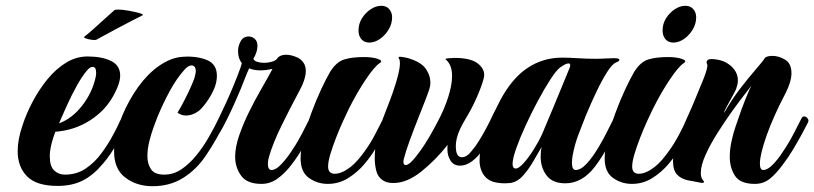

<svg xmlns="http://www.w3.org/2000/svg" viewBox="-20 -627 2812 663"><path d="M179 15Q106 15 73.5 -18Q41 -51 41 -105Q41 -146 58 -195Q71 -235 93 -276.5Q115 -318 144 -353.5Q173 -389 208 -410.5Q243 -432 282 -432Q332 -432 363.5 -416.5Q395 -401 395 -366Q395 -340 374 -301Q346 -247 292 -212Q238 -177 171 -172Q156 -131 153 -105Q152 -100 152 -95.5Q152 -91 152 -86Q152 -53 167 -38.5Q182 -24 204 -24Q245 -24 276 -45Q307 -66 330.5 -98Q354 -130 371 -162Q381 -180 388 -195.5Q395 -211 399 -218Q404 -226 410 -226Q416 -226 421 -219.5Q426 -213 422 -205Q409 -179 386 -136Q363 -93 334 -60Q302 -22 265.5 -3.5Q229 15 179 15ZM184 -201Q229 -218 263.5 -262Q298 -306 310 -359Q311 -364 311.5 -368Q312 -372 312 -376Q312 -396 300 -396Q290 -396 279 -382Q263 -363 245 -330.5Q227 -298 213 -267Q199 -236 192 -220ZM313 -490Q309 -488 297 -489.5Q285 -491 276 -494.5Q267 -498 272 -501Q284 -510 304 -528Q324 -546 344 -564Q364 -582 374 -591Q377 -594 388 -594Q402 -594 424.5 -590Q447 -586 462.5 -581.5Q478 -577 472 -574Q460 -568 436.5 -556Q413 -544 387 -530Q361 -516 340.5 -505Q320 -494 313 -490Z M507 16Q452 16 413 -13.5Q374 -43 374 -103Q374 -149 392.5 -202Q411 -255 441.5 -303.5Q472 -352 509 -384Q532 -404 559 -417Q586 -430 613 -431Q659 -434 694 -420Q729 -406 729 -365Q729 -355 726.5 -342.5Q724 -330 717 -315Q707 -293 691.5 -272Q676 -251 665 -243Q654 -235 643 -231.5Q632 -228 623 -228Q613 -228 605.5 -231Q598 -234 593 -238Q606 -259 619 -285Q632 -311 642 -333.5Q652 -356 654 -368Q655 -372 655.5 -375Q656 -378 656 -381Q656 -401 641 -401Q629 -401 615 -384Q590 -356 567 -314Q544 -272 524 -224Q519 -211 510.5 -188Q502 -165 495.5 -138.5Q489 -112 489 -88Q489 -61 501.5 -42.5Q514 -24 547 -24Q579 -24 606.5 -42.5Q634 -61 658 -90.5Q682 -120 701 -153.5Q720 -187 735 -217Q738 -224 745 -224Q751 -224 756 -218Q761 -212 757 -204Q743 -176 726.5 -147Q710 -118 691 -90Q659 -42 613 -13Q567 16 507 16Z M883 8Q833 8 812.5 -20.5Q792 -49 792 -86Q792 -119 806 -159.5Q820 -200 840.5 -241.5Q861 -283 883 -321Q905 -359 921 -389Q911 -387 900.5 -385.5Q890 -384 880 -384Q857 -384 840 -391Q839 -387 837 -383Q835 -379 834 -377Q812 -319 787 -264Q762 -209 742 -174Q729 -151 719 -151Q711 -151 711 -163Q711 -171 715 -178Q735 -216 761.5 -274Q788 -332 810 -392Q811 -394 812.5 -399.5Q814 -405 815 -409Q802 -425 802 -451Q802 -468 811 -484.5Q820 -501 839 -501Q850 -501 859.5 -493Q869 -485 869 -468Q869 -448 855 -424Q857 -417 868 -413.5Q879 -410 892 -410Q906 -410 919.5 -414Q933 -418 938 -426Q947 -438 968 -438Q986 -438 1008 -428Q1020 -422 1028 -410.5Q1036 -399 1036 -382Q1036 -352 1010 -306Q982 -254 952.5 -194Q923 -134 909 -86Q905 -73 905 -61Q905 -40 918 -40Q932 -40 949.5 -58Q967 -76 984 -101Q1006 -133 1024.5 -169Q1043 -205 1050 -219Q1053 -225 1059 -225Q1065 -225 1070.5 -218.5Q1076 -212 1072 -204Q1059 -177 1036 -134.5Q1013 -92 984 -55Q963 -28 938 -10Q913 8 883 8Z M1112 8Q1076 8 1047 -12.5Q1018 -33 1018 -80Q1018 -111 1028.5 -152Q1039 -193 1055 -236.5Q1071 -280 1088.5 -317.5Q1106 -355 1120 -379Q1142 -414 1169.5 -422Q1197 -430 1237 -430Q1266 -430 1285 -423.5Q1304 -417 1291 -409Q1272 -396 1242 -351Q1212 -306 1184 -250Q1176 -234 1164 -207.5Q1152 -181 1140.5 -151.5Q1129 -122 1121 -95.5Q1113 -69 1113 -52Q1113 -27 1136 -27Q1160 -27 1190 -50Q1204 -61 1216 -75Q1228 -89 1238 -103Q1258 -130 1274.5 -161.5Q1291 -193 1305 -221Q1308 -227 1313 -227Q1320 -227 1325 -220Q1330 -213 1326 -205Q1311 -175 1289 -134.5Q1267 -94 1238 -60Q1213 -31 1181.5 -11.5Q1150 8 1112 8ZM1255 -480Q1238 -480 1228 -491.5Q1218 -503 1218 -522Q1218 -545 1230 -564Q1242 -583 1260 -595Q1278 -607 1297 -607Q1314 -607 1324 -595.5Q1334 -584 1334 -567Q1334 -545 1322 -525Q1310 -505 1292 -492.5Q1274 -480 1255 -480Z M1338 5Q1314 5 1299.5 -6Q1285 -17 1280 -35Q1274 -56 1274 -82Q1274 -115 1282.5 -151.5Q1291 -188 1304 -222Q1308 -233 1317.5 -257Q1327 -281 1337 -309.5Q1347 -338 1354 -365Q1361 -392 1361 -409Q1361 -420 1358 -424Q1353 -432 1363 -431Q1371 -430 1379.5 -428.5Q1388 -427 1396 -424Q1436 -411 1451 -388.5Q1466 -366 1466 -344Q1466 -340 1466 -336.5Q1466 -333 1465 -329Q1463 -318 1451 -287Q1439 -256 1423.5 -217Q1408 -178 1394.5 -141Q1381 -104 1375 -80Q1374 -76 1373.5 -73.5Q1373 -71 1373 -69Q1373 -57 1381 -57Q1387 -57 1398 -66Q1413 -80 1436.5 -113.5Q1460 -147 1491 -206Q1514 -249 1527.5 -291Q1541 -333 1541 -365Q1541 -401 1522 -419Q1518 -423 1518 -423Q1518 -425 1530 -426Q1535 -426 1540.5 -426.5Q1546 -427 1550 -427Q1603 -427 1627.5 -409.5Q1652 -392 1652 -368Q1652 -363 1650 -355Q1643 -329 1626.5 -291Q1610 -253 1585 -212Q1568 -183 1561 -162Q1554 -141 1554 -122Q1554 -84 1575 -84Q1592 -84 1609 -106Q1621 -120 1633.5 -140Q1646 -160 1657 -180.5Q1668 -201 1675 -215Q1678 -222 1686 -222Q1692 -222 1697 -216.5Q1702 -211 1698 -203Q1689 -186 1676.5 -160.5Q1664 -135 1647.5 -110.5Q1631 -86 1611 -71Q1590 -55 1569 -55Q1547 -55 1536 -72Q1525 -89 1525 -111Q1525 -115 1525 -119Q1525 -123 1526 -127Q1483 -73 1434 -34Q1385 5 1338 5Z M1724 6Q1675 6 1655.5 -16.5Q1636 -39 1636 -73Q1636 -109 1649.5 -150.5Q1663 -192 1680.5 -227.5Q1698 -263 1708 -282Q1749 -358 1802.5 -393Q1856 -428 1921 -428Q1944 -428 1975 -426Q2006 -424 2038 -424Q2054 -424 2069 -425Q2084 -426 2098 -426H2102Q2119 -426 2119 -420Q2119 -416 2107 -411Q2094 -406 2076 -377.5Q2058 -349 2039 -309Q2020 -269 2003 -228Q1994 -205 1979 -166.5Q1964 -128 1957 -88Q1956 -81 1955.5 -75.5Q1955 -70 1955 -65Q1955 -40 1968 -40Q1984 -40 2001 -57Q2018 -74 2034 -98Q2048 -119 2062 -145Q2076 -171 2087 -193.5Q2098 -216 2103 -225Q2106 -231 2111 -231Q2117 -231 2122 -222.5Q2127 -214 2123 -206Q2104 -169 2082 -127Q2060 -85 2034 -51Q1990 6 1932 6Q1888 6 1867.5 -21Q1847 -48 1847 -86Q1847 -103 1850 -119Q1839 -101 1823 -72.5Q1807 -44 1786.5 -21Q1766 2 1741 5Q1737 5 1733 5.5Q1729 6 1724 6ZM1761 -45Q1771 -45 1787.5 -63Q1804 -81 1821.5 -108.5Q1839 -136 1852 -164Q1855 -172 1866.5 -198.5Q1878 -225 1892.5 -260.5Q1907 -296 1922 -332Q1937 -368 1948 -395Q1949 -398 1949 -402Q1949 -408 1943 -408Q1937 -408 1929 -403.5Q1921 -399 1914 -394Q1901 -384 1880.5 -352.5Q1860 -321 1837.5 -279Q1815 -237 1795 -193.5Q1775 -150 1762.5 -114.5Q1750 -79 1750 -61Q1750 -45 1761 -45Z M2162 8Q2126 8 2097 -12.5Q2068 -33 2068 -80Q2068 -111 2078.5 -152Q2089 -193 2105 -236.5Q2121 -280 2138.5 -317.5Q2156 -355 2170 -379Q2192 -414 2219.5 -422Q2247 -430 2287 -430Q2316 -430 2335 -423.5Q2354 -417 2341 -409Q2322 -396 2292 -351Q2262 -306 2234 -250Q2226 -234 2214 -207.5Q2202 -181 2190.5 -151.5Q2179 -122 2171 -95.5Q2163 -69 2163 -52Q2163 -27 2186 -27Q2210 -27 2240 -50Q2254 -61 2266 -75Q2278 -89 2288 -103Q2308 -130 2324.5 -161.5Q2341 -193 2355 -221Q2358 -227 2363 -227Q2370 -227 2375 -220Q2380 -213 2376 -205Q2361 -175 2339 -134.5Q2317 -94 2288 -60Q2263 -31 2231.5 -11.5Q2200 8 2162 8ZM2305 -480Q2288 -480 2278 -491.5Q2268 -503 2268 -522Q2268 -545 2280 -564Q2292 -583 2310 -595Q2328 -607 2347 -607Q2364 -607 2374 -595.5Q2384 -584 2384 -567Q2384 -545 2372 -525Q2360 -505 2342 -492.5Q2324 -480 2305 -480Z M2587 8Q2536 8 2518 -20Q2500 -48 2500 -85Q2500 -112 2506 -139Q2512 -166 2519 -187Q2526 -208 2529 -216Q2541 -252 2554.5 -285.5Q2568 -319 2575 -332Q2572 -327 2553 -303Q2534 -279 2508.5 -243.5Q2483 -208 2458 -168.5Q2433 -129 2416.5 -92.5Q2400 -56 2400 -30Q2400 -12 2408 -4Q2411 -1 2411 1Q2411 6 2400 4Q2377 0 2355 -4.5Q2333 -9 2318.5 -23.5Q2304 -38 2304 -72Q2304 -99 2318 -137.5Q2332 -176 2351 -217Q2370 -258 2384 -293Q2387 -301 2394 -317.5Q2401 -334 2408.5 -352.5Q2416 -371 2420 -385.5Q2424 -400 2422 -405Q2420 -409 2420 -411Q2420 -423 2436 -423Q2452 -423 2468.5 -418.5Q2485 -414 2498 -404Q2512 -394 2520 -380Q2528 -366 2528 -349Q2528 -338 2523 -323Q2521 -316 2514.5 -304.5Q2508 -293 2501 -280Q2494 -267 2486.5 -253Q2479 -239 2481 -238Q2506 -282 2535.5 -320.5Q2565 -359 2589.5 -387Q2614 -415 2622 -428Q2630 -434 2648 -434Q2669 -434 2691 -421Q2713 -408 2713 -374Q2713 -346 2693 -306Q2650 -224 2627 -158.5Q2604 -93 2604 -62Q2604 -40 2616 -40Q2630 -40 2648 -58Q2666 -76 2682 -101Q2704 -133 2722.5 -169Q2741 -205 2748 -219Q2751 -225 2757 -225Q2763 -225 2768.5 -218.5Q2774 -212 2770 -204Q2763 -190 2749.5 -165Q2736 -140 2719 -111.5Q2702 -83 2682 -57Q2660 -27 2638 -9.5Q2616 8 2587 8Z"/></svg>

Font: Praise
Style: Regular
Weight: 400
Designer: Robert E. Leuschke
Foundry: Robert E. Leuschke
Version: Version 1.100; ttfautohint (v1.8.3)